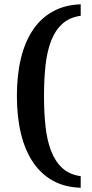

<svg xmlns="http://www.w3.org/2000/svg" viewBox="-20 -737 432 899"><path d="M357.9 142.1Q284.2 140.1 228.3 109.4Q172.4 78.6 134.8 22.9Q97.2 -32.7 78.1 -111.3Q59.1 -189.9 59.1 -288.1Q59.1 -385.7 78.1 -464.1Q97.2 -542.5 134.8 -597.9Q172.4 -653.3 228.3 -683.8Q284.2 -714.4 357.9 -716.8V-663.1Q305.2 -655.8 271.7 -625.2Q238.3 -594.7 219.2 -545.4Q200.2 -496.1 193.1 -430.4Q186 -364.7 186 -288.1Q186 -210.9 193.1 -145.3Q200.2 -79.6 219.2 -30.3Q238.3 19 271.7 49.8Q305.2 80.6 357.9 87.9Z"/></svg>

Font: Charis SIL CyrE
Style: Bold
Weight: 700
Foundry: SIL International
Version: Version 5.000